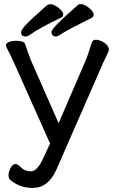

<svg xmlns="http://www.w3.org/2000/svg" viewBox="-20 -914 569 947"><path d="M141 13Q76 13 29 -28Q22 -34 22 -51Q22 -65 32 -85Q42 -105 56 -105Q67 -105 85 -87Q103 -69 133 -69Q161 -69 188 -123L227 -206L51 -600Q29 -648 19 -667Q9 -686 9 -689Q9 -702 25 -707.5Q41 -713 57 -713Q98 -713 103.5 -697.5Q109 -682 117 -658.5Q125 -635 131 -620L269 -306L400 -610Q415 -645 433 -705Q438 -718 453 -718Q465 -718 481 -711Q517 -693 517 -668Q517 -662 502.5 -633Q488 -604 480 -584L258 -77Q218 13 141 13ZM106 -734Q84 -734 84 -755Q84 -773 147 -830Q210 -887 214.5 -890Q219 -893 230 -893Q240 -893 254.5 -885Q269 -877 280.5 -865Q292 -853 292 -843Q292 -831 281 -827Q176 -777 122 -739Q115 -734 106 -734ZM256 -734Q234 -734 234 -757Q234 -776 364 -889Q369 -894 379 -894Q389 -894 404 -885.5Q419 -877 430.5 -864.5Q442 -852 442 -842Q442 -830 432 -826Q310 -765 287.5 -749.5Q265 -734 256 -734Z"/></svg>

Font: ToneOZ-Pinyin-WenKai-Medium
Style: Medium
Weight: 700
Designer: Fontworks Inc.
Foundry: ToneOZ
Version: Version 0.240331